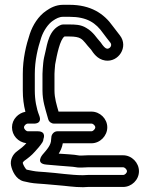

<svg xmlns="http://www.w3.org/2000/svg" viewBox="-20 -702 623 800"><path d="M193 -121C193 -97.8 176.6 -80.1 157 -57.3C157 -57.3 125.1 -19.8 174.1 -16.1C212.3 -13.1 244.9 -9.5 283.3 -7.1C294.7 -6.2 299.8 -4 308 -4H323C331.4 -4 339.8 -5 346 -5H493C499.7 -5 509 3.9 509 11.5C509 18.4 500.6 27 493 27H346C340.3 27 331 27.5 325 28C274.2 27.9 222.5 18.9 168.8 15.1L140.6 13.1C123.7 12.1 107.9 8.1 90.8 4.8C85.9 1.1 76.6 -14.7 75 -22.4C74.9 -23.2 73.8 -25 80.7 -31.5C96.3 -42.7 111.6 -54.3 125.7 -70.5C134.9 -80.7 147.8 -94.7 157.2 -109.8C159.7 -113.7 161 -119.4 161 -123C161 -123 175 -155 137 -155H96C89.3 -155 80 -163.9 80 -171.5C80 -178.4 88.4 -187 96 -187H120C120 -187 158.2 -183.7 143.2 -221.3C131.8 -249.9 125 -285.6 125 -325V-394C125 -450.1 137 -500.8 151.7 -545.1C161.2 -573.6 180.7 -602.4 200.1 -615.4C214.1 -625.1 227.2 -632 243 -632H269C343.2 -632 379.6 -606.4 409.5 -563.7C420.3 -548.3 429 -538.7 440.1 -523.9C449 -512.3 437.1 -497.6 425.6 -499.2C418.8 -500.2 410.4 -508.9 399.8 -524.9C398.9 -526.2 397.5 -527.8 396.7 -528.7C383.3 -542.1 369.6 -568.4 340 -585.4C316.9 -600.1 291.4 -600 268 -600H243C239.9 -600 236.3 -599.2 233.7 -598.2C184.1 -578.4 176.7 -518 169.2 -486.3C165.5 -470.9 161.4 -454.6 160.1 -439.1L158.1 -415.3C157.4 -408.3 157 -400.8 157 -394V-325C157 -281.4 169 -248.4 176.9 -219.3L181 -205.1C184 -194.4 194.2 -187 205 -187H361C368.5 -187 377 -178.4 377 -171.5C377 -164.1 367.8 -155 361 -155H219C203.9 -155 194 -140.7 194 -130C194 -128.5 193 -123.1 193 -121ZM346 77H493C528.1 77 559 47.7 559 11.5C559 -24 529.1 -55 493 -55H346C338.7 -55 331.2 -54.7 322.1 -54H310.6C284.8 -59 251.7 -59.5 224.6 -61.9C231.5 -72.7 238.6 -86.6 241.7 -105H361C396.9 -105 427 -135.9 427 -171.5C427 -207.6 396.2 -237 361 -237H223.9C215.9 -265.6 207 -292.7 207 -325V-394C207 -399.2 207.3 -404.3 207.9 -410.7L209.8 -433.7C216.9 -473.1 230 -538 248.8 -550H268C293.7 -550 306.5 -546.8 314.9 -542.1C330.5 -533.5 337.5 -518.3 359.5 -495.1C368.1 -482.4 385.1 -454.7 418.4 -449.8C473.8 -441.6 516.4 -506.6 479.9 -554.1C469.1 -568.6 461.5 -578.2 450.1 -592.9C413 -645.6 357.9 -682 269 -682H243C211.9 -682 188.9 -668.5 172.1 -656.8C139.9 -634.9 116.6 -597.7 104.3 -560.9C88.5 -513.5 75 -457.2 75 -394V-325C75 -293.4 78.6 -264.1 85.9 -236.2C57.1 -231.3 30 -205.4 30 -171.5C30 -138 55.1 -109.7 89.8 -105.3C78.8 -92.7 65.5 -82.1 50.5 -71.3C33.1 -58.9 21.5 -35.2 26 -12.6C30.4 9.5 45.8 45.2 77.9 53.3C93.8 57.2 113.8 61.6 137.4 62.9L165.2 64.9C184.2 66.3 204.1 68.6 222.2 69.9C256.2 72.4 286.7 78 326 78C333.5 78 341.5 77 346 77Z"/></svg>

Font: HoneyBee
Style: Str
Weight: 700
Foundry: Cannot Into Space Fonts
Version: Version 0.89